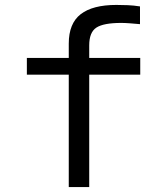

<svg xmlns="http://www.w3.org/2000/svg" viewBox="-20 -759 658 779"><path d="M342 -524H549V-456H342V0H259V-456H89V-524H259V-582Q259 -664 307.5 -701.5Q356 -739 452 -739Q475 -739 498.5 -738Q522 -737 548 -733V-661Q527 -663 506.5 -664.5Q486 -666 472 -666Q400 -666 371 -647Q342 -628 342 -575Z"/></svg>

Font: Fragment Mono SC
Style: Regular
Weight: 400
Monospace: yes
Designer: Wei Huang based on Nimbus Sans by URW Studio, based on Helvetica by Max Miedinger.
Foundry: Wei Huang
Version: Version 1.012; ttfautohint (v1.8.4.7-5d5b)